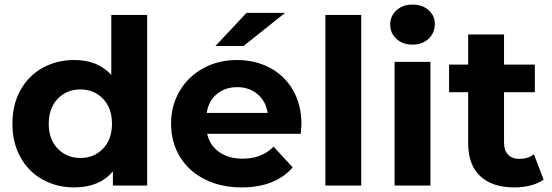

<svg xmlns="http://www.w3.org/2000/svg" viewBox="-20 -807 2400 835"><path d="M620 -742V0H471V-62Q413 8 303 8Q227 8 165.5 -26Q104 -60 69 -123Q34 -186 34 -269Q34 -352 69 -415Q104 -478 165.5 -512Q227 -546 303 -546Q406 -546 464 -481V-742ZM467 -269Q467 -337 428 -377.5Q389 -418 330 -418Q270 -418 231 -377.5Q192 -337 192 -269Q192 -201 231 -160.5Q270 -120 330 -120Q389 -120 428 -160.5Q467 -201 467 -269Z M1288 -225H881Q892 -175 933 -146Q974 -117 1035 -117Q1077 -117 1109.5 -129.5Q1142 -142 1170 -169L1253 -79Q1177 8 1031 8Q940 8 870 -27.5Q800 -63 762 -126Q724 -189 724 -269Q724 -348 761.5 -411.5Q799 -475 864.5 -510.5Q930 -546 1011 -546Q1090 -546 1154 -512Q1218 -478 1254.5 -414.5Q1291 -351 1291 -267Q1291 -264 1288 -225ZM879 -316H1144Q1136 -367 1100 -397.5Q1064 -428 1012 -428Q959 -428 923 -398Q887 -368 879 -316ZM1052 -751H1220L1039 -607H917Z M1395 -742H1551V0H1395Z M1696 -538H1852V0H1696ZM1677 -700Q1677 -737 1704 -762Q1731 -787 1774 -787Q1817 -787 1844 -763Q1871 -739 1871 -703Q1871 -664 1844 -638.5Q1817 -613 1774 -613Q1731 -613 1704 -638Q1677 -663 1677 -700Z M2344 -26Q2321 -9 2287.5 -0.5Q2254 8 2217 8Q2121 8 2068.5 -41Q2016 -90 2016 -185V-406H1933V-526H2016V-657H2172V-526H2306V-406H2172V-187Q2172 -153 2189.5 -134.5Q2207 -116 2239 -116Q2276 -116 2302 -136Z"/></svg>

Font: Montserrat-Bold
Style: Bold
Weight: 700
Version: Version 7.200